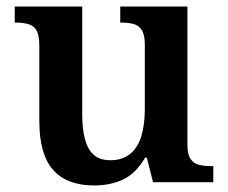

<svg xmlns="http://www.w3.org/2000/svg" viewBox="-20 -556 695 586"><path d="M267 10Q184 10 142 -37.5Q100 -85 100 -187V-417Q100 -447 92 -462Q84 -477 68 -482Q52 -487 28 -487H25V-536H231V-206Q231 -164 239 -132.5Q247 -101 265.5 -84Q284 -67 317 -67Q354 -67 377.5 -86.5Q401 -106 411.5 -141Q422 -176 422 -223V-420Q422 -450 412.5 -464.5Q403 -479 387 -483Q371 -487 350 -487H347V-536H552V-113Q552 -85 561.5 -71Q571 -57 587.5 -53Q604 -49 624 -49H631V0H447L428 -75H423Q395 -27 356.5 -8.5Q318 10 267 10Z"/></svg>

Font: Noto Serif Khmer SemiBold
Style: Regular
Weight: 600
Version: Version 2.003